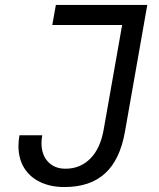

<svg xmlns="http://www.w3.org/2000/svg" viewBox="-20 -745 640 775"><path d="M54.5 -156Q54.5 -175 58.5 -199H150.5Q147.5 -182.5 147.5 -167.5Q147.5 -120 173.8 -92Q200 -64 244.5 -64Q303.5 -64 344.2 -104.5Q385 -145 398.5 -222L473 -644H191L205.5 -725H574.5L484.5 -214Q464.5 -100 404 -45Q343.5 10 240 10Q185 10 143 -9.8Q101 -29.5 77.8 -66.8Q54.5 -104 54.5 -156Z"/></svg>

Font: JuliaMono Italic
Style: Regular
Weight: 400
Italic angle: -9°
Monospace: yes
Designer: cormullion
Foundry: corm
Version: Version 0.049; ttfautohint (v1.8.4)